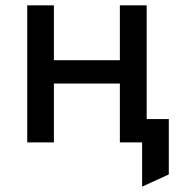

<svg xmlns="http://www.w3.org/2000/svg" viewBox="-20 -531 688 716"><path d="M510 165V0H460V-87H609.5V119.5ZM81.5 0V-511H181V-306.5H427V-511H527V0H427V-219.5H181V0Z"/></svg>

Font: Overpass Medium
Style: Regular
Weight: 500
Designer: Delve Withrington, Dave Bailey, Thomas Jockin
Foundry: Delve Fonts LLC
Version: Version 4.000